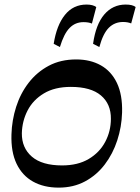

<svg xmlns="http://www.w3.org/2000/svg" viewBox="-20 -826 625 856"><path d="M241.5 10.5Q175.6 10.5 127.4 -16.3Q79.2 -43.2 53.9 -95.9Q28.6 -148.6 31.1 -226.6Q32.9 -289.7 52 -349.7Q71.1 -409.6 107.9 -457.2Q144.7 -504.8 197.6 -532.9Q250.4 -561 319.7 -561Q382.7 -561 429.4 -534.8Q476.2 -508.6 501.3 -456.1Q526.4 -403.5 524.3 -324.2Q522.4 -260.2 502.8 -200.2Q483.2 -140.2 447.1 -92.7Q410.9 -45.1 359.2 -17.3Q307.6 10.5 241.5 10.5ZM256.8 -88.5Q327.1 -88.5 375.4 -117.2Q423.7 -145.8 448.9 -193.2Q474.1 -240.5 474.4 -295.9Q475.1 -362.2 430.1 -400.4Q385.1 -438.6 295.7 -438.6Q224.1 -438.6 175.7 -409.6Q127.4 -380.6 103.1 -333.6Q78.8 -286.6 77.4 -231.9Q76.8 -166.6 122.2 -127.5Q167.5 -88.5 256.8 -88.5ZM247.1 -616.2 219.4 -630.7Q232.4 -713.4 269.4 -759.5Q306.4 -805.7 365.9 -805.7Q394.1 -805.7 409.2 -794.6L389.8 -720.9Q375.4 -727.3 352.1 -727.3Q315.4 -727.3 290.2 -701.3Q264.9 -675.4 247.1 -616.2ZM422.9 -616.2 394.9 -630.7Q407.2 -717.5 445 -761.6Q482.9 -805.7 540.4 -805.7Q571.3 -805.7 584.7 -794.6L564.9 -721.6Q549.2 -728 528.6 -728Q491.3 -728 465.3 -702.4Q439.4 -676.7 422.9 -616.2Z"/></svg>

Font: Savate ExtraLight
Style: Italic
Weight: 200
Italic angle: -11°
Designer: Max Esnée
Foundry: Plomb Type
Version: Version 2.000